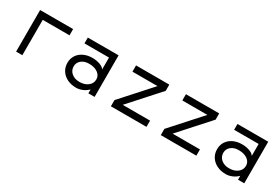

<svg xmlns="http://www.w3.org/2000/svg" viewBox="45 -1243 2910 2000"><g transform="rotate(30 1500.0 -243.0)"><path d="M154 0V-500H551V-425H229V0Z M877 -341Q924 -341 963.5 -327.5Q1003 -314 1018 -293L1023 -286V-430H728V-500H1098V0H1023V-47L1018 -42Q994 -18 957 -2Q920 14 882 14Q821 14 774.5 -9Q728 -32 701.5 -73Q675 -114 675 -167Q675 -218 700.5 -257.5Q726 -297 772 -319Q818 -341 877 -341ZM750 -167Q750 -118 787 -87Q824 -56 882 -56Q944 -56 983.5 -87Q1023 -118 1023 -167Q1023 -213 982.5 -242Q942 -271 877 -271Q821 -271 785.5 -242Q750 -213 750 -167Z M1722 0H1294V-75L1609 -425H1308V-500H1708V-425L1393 -75H1722Z M2322 0H1894V-75L2209 -425H1908V-500H2308V-425L1993 -75H2322Z M2677 -341Q2724 -341 2763.5 -327.5Q2803 -314 2818 -293L2823 -286V-430H2528V-500H2898V0H2823V-47L2818 -42Q2794 -18 2757 -2Q2720 14 2682 14Q2621 14 2574.5 -9Q2528 -32 2501.5 -73Q2475 -114 2475 -167Q2475 -218 2500.5 -257.5Q2526 -297 2572 -319Q2618 -341 2677 -341ZM2550 -167Q2550 -118 2587 -87Q2624 -56 2682 -56Q2744 -56 2783.5 -87Q2823 -118 2823 -167Q2823 -213 2782.5 -242Q2742 -271 2677 -271Q2621 -271 2585.5 -242Q2550 -213 2550 -167Z"/></g></svg>

Font: Orbit
Style: Regular
Weight: 400
Designer: Sooun Cho
Foundry: JAMO
Version: Version 1.000; ttfautohint (v1.8.4.7-5d5b);gftools[0.9.29]